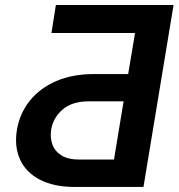

<svg xmlns="http://www.w3.org/2000/svg" viewBox="-20 -740 707 760"><path d="M547.9 0H276.4Q193.4 0 138.2 -28.6Q83 -57.1 59.6 -108.2Q36.1 -159.2 46.9 -225.6Q58.1 -292 98.4 -341.8Q138.7 -391.6 203.1 -419.2Q267.6 -446.8 351.1 -446.8H487.3L514.6 -609.4H183.6L201.2 -720.2H667ZM431.2 -108.4 469.2 -338.9H332Q265.1 -338.9 227.8 -306.4Q190.4 -273.9 182.6 -227.1Q177.7 -194.8 187.5 -168Q197.3 -141.1 223.4 -124.8Q249.5 -108.4 294.4 -108.4Z"/></svg>

Font: Inter 20pt SemiBold
Style: Italic
Weight: 600
Italic angle: -9.3988°
Version: Version 4.001;git-66647c0bb